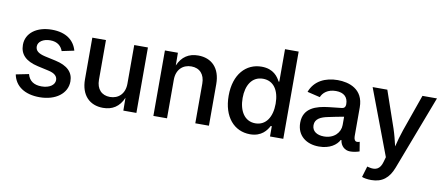

<svg xmlns="http://www.w3.org/2000/svg" viewBox="-78 -1049 3665 1577"><g transform="rotate(10 1754.5 -260.0)"><path d="M270 11.2C404.8 11.2 498.5 -59.6 498.5 -160.2C498.5 -236.3 449.7 -285.2 347.7 -307.6L258.3 -327.1C200.2 -340.3 176.3 -361.3 176.3 -396C176.3 -436 219.7 -464.4 277.3 -464.4C339.8 -464.4 370.6 -431.6 384.3 -393.6L486.3 -415C463.4 -497.1 396 -552.7 275.9 -552.7C149.9 -552.7 62 -487.8 62 -389.2C62 -310.1 110.8 -260.3 212.9 -237.3L305.2 -216.8C356.4 -205.6 380.9 -183.6 380.9 -150.4C380.9 -110.8 338.4 -79.1 271.5 -79.1C208.5 -79.1 168 -105.5 153.3 -161.1L46.4 -139.6C65.4 -42.5 148.9 11.2 270 11.2Z M799.3 6.8C876 6.8 934.1 -28.3 967.3 -106.9L968.3 0H1077.1V-545.9H962.9V-223.6C962.9 -139.6 910.6 -91.3 839.8 -91.3C770 -91.3 727.1 -137.7 727.1 -214.4V-545.9H613.3V-199.2C613.3 -65.4 688 6.8 799.3 6.8Z M1332.5 -322.3C1332.5 -406.2 1384.8 -454.6 1456.1 -454.6C1525.9 -454.6 1568.4 -408.2 1568.4 -331.5V0H1682.1V-346.7C1682.1 -480.5 1607.9 -552.7 1496.1 -552.7C1418.5 -552.7 1361.3 -517.1 1328.1 -439.9L1327.1 -545.9H1218.8V0H1332.5Z M2025.9 10.7C2123 10.7 2163.6 -49.3 2182.6 -85.9H2191.4V0H2302.2V-727.5H2188.5V-456.5H2182.6C2164.1 -491.7 2126 -552.7 2025.4 -552.7C1896 -552.7 1798.8 -450.7 1798.8 -271.5C1798.8 -94.2 1894 10.7 2025.9 10.7ZM2053.2 -85.4C1962.4 -85.4 1915 -166 1915 -272.5C1915 -377.9 1961.4 -457 2053.2 -457C2142.6 -457 2190.4 -383.8 2190.4 -272.5C2190.4 -161.1 2141.1 -85.4 2053.2 -85.4Z M2600.1 11.7C2691.9 11.7 2746.1 -29.8 2769 -72.8H2774.4C2780.8 -24.4 2815.9 6.8 2859.4 6.8C2886.2 6.8 2910.6 2.4 2937.5 -6.8L2924.8 -85C2915.5 -81.5 2910.6 -80.6 2902.8 -80.6C2884.3 -80.6 2876 -99.1 2876 -123V-363.3C2876 -517.1 2752.4 -552.7 2659.7 -552.7C2558.6 -552.7 2467.3 -511.7 2431.6 -414.6L2538.1 -389.2C2552.7 -426.3 2591.8 -461.9 2660.6 -461.9C2727.1 -461.9 2762.2 -428.2 2762.2 -370.1C2762.2 -343.8 2749 -335 2732.9 -333C2707.5 -330.1 2675.8 -327.1 2625.5 -321.3C2521.5 -309.6 2416 -277.8 2416 -154.3C2416 -46.4 2496.1 11.7 2600.1 11.7ZM2627 -77.1C2569.3 -77.1 2527.3 -103 2527.3 -153.8C2527.3 -207.5 2575.2 -228.5 2634.3 -240.2C2671.9 -248.5 2722.7 -258.3 2762.7 -265.6V-196.3C2762.7 -133.3 2711.4 -77.1 2627 -77.1Z M2993.7 195.8C3008.3 202.1 3037.6 208 3071.8 208C3163.6 208 3218.3 161.6 3252 73.7L3487.8 -545.9H3366.7L3258.8 -240.2C3242.2 -192.9 3229.5 -145.5 3217.8 -98.1C3206.5 -145.5 3195.3 -192.4 3179.2 -240.2L3073.7 -545.9H2951.2L3158.2 2.4L3147.5 40.5C3129.9 108.4 3090.3 122.6 3034.2 107.9L3021 104.5Z"/></g></svg>

Font: Raveo Medium
Style: Regular
Weight: 500
Designer: Jakub Foglar, Rasmus Andersson (Inter)
Foundry: Jakubfoglar.com
Version: Version 1.100;Glyphs 3.2.3 (3260)